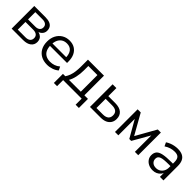

<svg xmlns="http://www.w3.org/2000/svg" viewBox="251 -1639 2914 2914"><g transform="rotate(45 1708.0 -182.5)"><path d="M80 0V-486H317Q375 -486 412 -471.5Q449 -457 467 -428.5Q485 -400 485 -358Q485 -312 452.5 -280Q420 -248 368 -242V-255Q409 -254 439 -238.5Q469 -223 485 -196Q501 -169 501 -134Q501 -72 455 -36Q409 0 325 0ZM157 -55H322Q371 -55 397.5 -76.5Q424 -98 424 -138Q424 -178 397.5 -199Q371 -220 322 -220H157ZM157 -275H313Q358 -275 383.5 -296Q409 -317 409 -354Q409 -391 383.5 -411Q358 -431 313 -431H157Z M847 9Q770 9 714.5 -21.5Q659 -52 628.5 -108Q598 -164 598 -242Q598 -318 628 -374.5Q658 -431 710.5 -463Q763 -495 832 -495Q898 -495 945 -466Q992 -437 1017.5 -384Q1043 -331 1043 -257V-226H660V-279H989L973 -266Q973 -346 937.5 -390.5Q902 -435 834 -435Q783 -435 747.5 -411.5Q712 -388 694 -346.5Q676 -305 676 -250V-244Q676 -183 695.5 -141Q715 -99 754 -77.5Q793 -56 847 -56Q890 -56 930.5 -69.5Q971 -83 1007 -114L1035 -57Q1002 -27 951 -9Q900 9 847 9Z M1116 130V-65H1167Q1190 -99 1204.5 -139.5Q1219 -180 1225.5 -230Q1232 -280 1232 -343V-486H1576V-65H1653V130H1583V0H1185V130ZM1245 -65H1499V-422H1304V-329Q1304 -254 1289 -184Q1274 -114 1245 -65Z M1761 0V-486H1842V-313H1989Q2082 -313 2130 -272.5Q2178 -232 2178 -158Q2178 -109 2155.5 -73.5Q2133 -38 2091.5 -19Q2050 0 1989 0ZM1842 -58H1981Q2038 -58 2069 -82.5Q2100 -107 2100 -157Q2100 -208 2069 -231.5Q2038 -255 1981 -255H1842Z M2298 0V-486H2365L2548 -161L2731 -486H2797V0H2725V-393H2748L2568 -78H2527L2347 -393H2370V0Z M3111 9Q3061 9 3021.5 -10.5Q2982 -30 2959 -64Q2936 -98 2936 -140Q2936 -194 2963.5 -225Q2991 -256 3054.5 -269Q3118 -282 3228 -282H3273V-229H3229Q3168 -229 3127 -225Q3086 -221 3062 -211Q3038 -201 3028 -185Q3018 -169 3018 -145Q3018 -104 3046.5 -78Q3075 -52 3124 -52Q3164 -52 3194.5 -71Q3225 -90 3242.5 -123Q3260 -156 3260 -199V-313Q3260 -375 3235 -402.5Q3210 -430 3153 -430Q3109 -430 3068 -417.5Q3027 -405 2984 -377L2956 -436Q2982 -454 3015 -467.5Q3048 -481 3084 -488Q3120 -495 3153 -495Q3216 -495 3257 -474.5Q3298 -454 3318 -412.5Q3338 -371 3338 -306V0H3262V-113H3271Q3263 -75 3240.5 -48Q3218 -21 3185 -6Q3152 9 3111 9Z"/></g></svg>

Font: NunitoSans1
Style: Book
Weight: 400
Designer: Vernon Adams
Foundry: Vernon Adams
Version: Version 3.101;gftools[0.9.27]